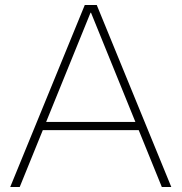

<svg xmlns="http://www.w3.org/2000/svg" viewBox="-20 -750 728 770"><path d="M21 0 320 -730H368L667 0H629L345 -699H343L59 0ZM135 -228V-261H553V-228Z"/></svg>

Font: M PLUS 1 Thin ExtraLight
Style: Regular
Weight: 250
Version: Version 1.001